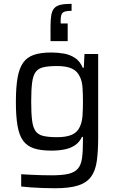

<svg xmlns="http://www.w3.org/2000/svg" viewBox="-20 -798 630 1024"><path d="M272.9 206Q240.9 206 207.3 204.7Q173.6 203.5 143.7 201.4Q113.8 199.4 93 196.8V131.2Q117.1 132.7 145.8 134.1Q174.5 135.6 203.1 136.3Q231.6 137 255.4 137Q312.5 137 345.7 129Q378.9 121 395.8 101Q412.6 81 417.5 45Q422.4 9 422.4 -47V-68H417.3Q404.2 -40.2 381.1 -24.1Q357.9 -8 325.9 -1.4Q294 5.3 253.2 5.3Q197.3 5.3 160.8 -6.8Q124.3 -18.8 103.3 -47.6Q82.3 -76.3 73.5 -127Q64.7 -177.7 64.7 -255Q64.7 -332.8 73.8 -383.8Q82.8 -434.7 103.8 -464.1Q124.8 -493.4 161.4 -505.7Q197.9 -518 253.7 -518Q287.7 -518 320.7 -512.3Q353.6 -506.5 380.2 -488.9Q406.8 -471.3 421.3 -436.8H427L430.5 -510H503.6V-66Q503.6 8.1 496.4 60.2Q489.2 112.4 465.8 144.4Q442.5 176.4 396.8 191.2Q351 206 272.9 206ZM284.9 -66.4Q334.5 -66.4 364 -79.7Q393.4 -93 405.8 -121.8Q417.3 -146.3 419.9 -179Q422.4 -211.7 422.4 -255.5Q422.4 -298.4 420.1 -330.9Q417.8 -363.4 407.2 -386Q393.9 -418.2 364 -432Q334.1 -445.8 284.9 -445.8Q239.3 -445.8 211.7 -439.4Q184 -433 170.1 -413.9Q156.1 -394.7 151.3 -356.9Q146.4 -319 146.4 -255.5Q146.4 -192.6 151.3 -155Q156.1 -117.4 170.1 -98.3Q184 -79.1 211.7 -72.8Q239.3 -66.4 284.9 -66.4ZM249.5 -578.5V-658.4Q249.5 -694.6 253.6 -717.8Q257.6 -741 269.4 -754.2Q281.2 -767.5 303.2 -772.5Q325.3 -777.6 361.8 -777.6V-740.3Q325.6 -740.3 314.6 -730.6Q303.6 -720.8 303.6 -689.8V-672.8H341V-578.5Z"/></svg>

Font: Saira Thin
Style: Regular
Weight: 100
Designer: Hector Gatti with collaboration of the Omnibus-Type team
Foundry: Omnibus-Type
Version: Version 1.101